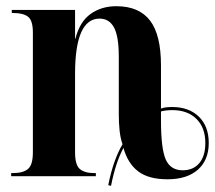

<svg xmlns="http://www.w3.org/2000/svg" viewBox="-20 -568 693 619"><path d="M329 29Q345 -52 375 -103Q368 -123 365.5 -147.5Q363 -172 363 -199V-385Q363 -451 347.5 -479.5Q332 -508 301 -508Q222 -508 222 -330V-77Q222 -36 237.5 -23Q253 -10 283 -10H289V0H16V-10H22Q54 -10 70 -23Q86 -36 86 -77V-463Q86 -502 70.5 -514Q55 -526 24 -526H18V-536H222V-443H223Q237 -498 272 -523Q307 -548 355 -548Q428 -548 463.5 -502Q499 -456 499 -357V-218Q507 -221 516 -222Q525 -223 535 -223Q589 -223 621 -192Q653 -161 653 -107Q653 -52 618 -21Q583 10 520 10Q459 10 425.5 -15.5Q392 -41 378 -91Q365 -67 355 -36Q345 -5 338 31ZM569 -19Q603 -19 622.5 -42Q642 -65 642 -107Q642 -156 613.5 -184.5Q585 -213 535 -213Q525 -213 512.5 -211.5Q500 -210 499 -208V-180Q499 -88 514.5 -53.5Q530 -19 569 -19Z"/></svg>

Font: Noto Serif Display Condensed
Style: Bold
Weight: 700
Width: 3
Designer: Monotype Design Team
Foundry: Monotype Imaging Inc.
Version: Version 2.009